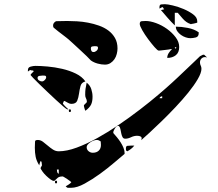

<svg xmlns="http://www.w3.org/2000/svg" viewBox="-20 -841 1040 915"><path d="M813 -720Q797 -735 777.5 -757.5Q758 -780 747 -793Q757 -795 760 -796Q763 -797 762.5 -798Q762 -799 759.5 -800.5Q757 -802 757 -806L753 -807L740 -800V-807Q740 -819 748 -820Q756 -821 766 -821Q778 -821 803.5 -815Q829 -809 855 -798Q881 -787 900.5 -772.5Q920 -758 920 -740V-733Q914 -731 909 -730Q904 -729 900 -728Q896 -727 893 -727Q893 -726 890 -726Q887 -726 887 -727Q868 -733 851.5 -751.5Q835 -770 827 -780H813ZM736 -600Q731 -600 716.5 -616.5Q702 -633 686 -654.5Q670 -676 658 -697Q646 -718 646 -727Q646 -739 655 -740Q664 -741 674 -741Q696 -741 723.5 -731Q751 -721 775.5 -703.5Q800 -686 817 -663.5Q834 -641 834 -617Q834 -591 818 -578Q802 -565 777 -565Q777 -577 784 -588Q791 -599 800 -607H793Q791 -606 783.5 -605Q776 -604 767 -603Q758 -602 750 -601Q742 -600 740 -600ZM247 -700Q238 -707 235.5 -709.5Q233 -712 233 -720Q233 -732 247 -740L300 -741Q321 -741 347 -739.5Q373 -738 399.5 -733Q426 -728 451.5 -719Q477 -710 496.5 -695.5Q516 -681 528 -660Q540 -639 540 -610Q540 -598 536.5 -584Q533 -570 525.5 -559Q518 -548 506.5 -540.5Q495 -533 480 -533Q464 -533 445.5 -538Q427 -543 413 -553Q408 -559 393 -573.5Q378 -588 360.5 -604Q343 -620 328 -634Q313 -648 307 -653Q305 -655 296 -662Q287 -669 276.5 -677Q266 -685 257.5 -691.5Q249 -698 247 -700ZM927 -683Q927 -666 913 -662.5Q899 -659 887 -659Q877 -659 865 -663Q853 -667 842.5 -674.5Q832 -682 825 -692Q818 -702 818 -714Q844 -714 875 -708Q906 -702 927 -687ZM430 -621Q425 -621 419 -619.5Q413 -618 413 -610Q413 -603 416 -598Q419 -593 426 -593Q433 -593 440 -599Q447 -605 447 -613Q447 -620 440 -620.5Q433 -621 430 -621ZM820 -613Q821 -616 817 -616Q813 -616 813 -613Q814 -610 816.5 -610Q819 -610 820 -613ZM953 -580Q955 -579 960 -573.5Q965 -568 967 -567Q953 -572 943 -564.5Q933 -557 933 -544Q933 -535 936.5 -528.5Q940 -522 940 -513Q940 -494 922.5 -464Q905 -434 877.5 -400Q850 -366 816.5 -330.5Q783 -295 751 -264Q719 -233 692.5 -208.5Q666 -184 653 -173Q658 -186 651 -190Q644 -194 634 -194Q619 -194 604.5 -187Q590 -180 577 -180Q568 -180 564 -187.5Q560 -195 558 -205Q556 -215 554 -225Q552 -235 547 -240Q546 -241 543 -241Q535 -241 528.5 -230.5Q522 -220 520 -213V-207Q528 -198 537.5 -186.5Q547 -175 555 -162.5Q563 -150 568.5 -136.5Q574 -123 574 -110Q574 -108 573 -107Q556 -93 524.5 -66Q493 -39 456.5 -12.5Q420 14 383.5 34Q347 54 319 54Q316 54 308.5 54Q301 54 300 53L293 47Q298 44 307 38.5Q316 33 320 27Q318 25 312.5 21Q307 17 300.5 12.5Q294 8 288 4.5Q282 1 280 0H277Q263 0 255.5 6Q248 12 240 20Q240 21 237 21Q230 21 220 13.5Q210 6 200 -3.5Q190 -13 182.5 -23.5Q175 -34 173 -40Q173 -41 176.5 -46.5Q180 -52 180 -53Q180 -56 179 -62Q178 -68 178 -70Q177 -70 175.5 -72Q174 -74 173 -73Q172 -71 169.5 -63.5Q167 -56 167 -53Q154 -74 150 -93.5Q146 -113 146 -137L147 -167Q148 -172 152 -173Q156 -174 160 -174Q173 -174 184.5 -165.5Q196 -157 207.5 -147Q219 -137 232 -128.5Q245 -120 260 -120Q298 -120 345.5 -137.5Q393 -155 444.5 -183.5Q496 -212 548 -247.5Q600 -283 647.5 -319.5Q695 -356 734.5 -389.5Q774 -423 800 -447Q808 -454 827 -472Q846 -490 867 -510Q888 -530 907 -548Q926 -566 933 -573L947 -580ZM300 -320Q295 -322 280.5 -334.5Q266 -347 246.5 -365Q227 -383 206 -403Q185 -423 167 -440.5Q149 -458 137.5 -470Q126 -482 126 -483Q126 -486 127 -487Q127 -488 133 -493.5Q139 -499 140 -500Q141 -501 139.5 -502.5Q138 -504 138 -505Q127 -505 125.5 -507Q124 -509 113 -500V-507Q113 -520 126 -523.5Q139 -527 149 -527Q173 -527 207 -524Q241 -521 276 -513Q311 -505 341 -490.5Q371 -476 387 -453Q368 -448 363.5 -430.5Q359 -413 356.5 -394.5Q354 -376 348 -361Q342 -346 320 -346L313 -347Q312 -347 308 -349Q304 -351 300 -353Q296 -355 292 -357.5Q288 -360 287 -360Q286 -360 285.5 -359.5Q285 -359 284 -359Q284 -357 281.5 -352.5Q279 -348 280 -347Q282 -343 292.5 -332.5Q303 -322 307 -320ZM184 -481Q178 -481 168.5 -479.5Q159 -478 159 -470Q159 -462 166 -457.5Q173 -453 180 -453Q187 -453 193.5 -459.5Q200 -466 200 -473Q200 -480 193 -480.5Q186 -481 184 -481ZM380 -340Q380 -341 386.5 -346.5Q393 -352 393 -353Q394 -354 394 -356Q394 -365 390 -372Q386 -379 386 -389Q386 -406 387.5 -417Q389 -428 393 -447Q409 -435 415 -416.5Q421 -398 421 -380Q421 -357 414 -342.5Q407 -328 387 -313Q385 -316 382 -326.5Q379 -337 380 -340ZM753 -382Q744 -382 740 -373H753ZM313 -307Q308 -307 308 -313.5Q308 -320 313 -320Q318 -320 318 -313.5Q318 -307 313 -307ZM422 -113Q440 -113 450.5 -123Q461 -133 461 -150L460 -167Q454 -171 450 -172.5Q446 -174 440 -174Q434 -174 426 -171Q418 -168 410.5 -163Q403 -158 398 -152Q393 -146 393 -140Q393 -128 402 -120.5Q411 -113 422 -113ZM620 -147Q613 -138 604.5 -131.5Q596 -125 587 -120Q581 -122 580.5 -125.5Q580 -129 580 -133Q580 -145 587 -146Q594 -147 603 -147ZM260 -33H251Q251 -29 252.5 -22Q254 -15 260 -13ZM247 20Q252 20 252 26.5Q252 33 247 33Q242 33 242 26.5Q242 20 247 20Z"/></svg>

Font: Genkaimincho
Style: Regular
Weight: 800
Designer: Dr. Ken Lunde (project architect, glyph set definition & overall production); Masataka HATTORI \u670D \u90E8 \u6B63 \u8C
Foundry: Adobe Systems Incorporated
Version: Version 1.00